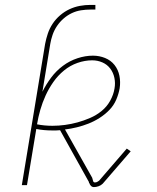

<svg xmlns="http://www.w3.org/2000/svg" viewBox="-20 -755 640 783"><path d="M363 8Q356 8 351 3Q346 -2 344 -9H343Q343 -12 341.5 -15Q340 -18 338 -21L225 -224Q217 -223 209 -223Q201 -223 193 -223Q176 -223 159.5 -224.5Q143 -226 128 -229L90 0H69L164 -576Q168 -597 175 -618Q182 -639 194.5 -658Q207 -677 225 -692.5Q243 -708 263.5 -717.5Q284 -727 305.5 -731Q327 -735 349 -735H369V-716H349Q330 -716 310.5 -713Q291 -710 273 -701.5Q255 -693 239.5 -679.5Q224 -666 212.5 -649Q201 -632 194.5 -613Q188 -594 185 -576L153 -381Q168 -411 188.5 -438.5Q209 -466 236.5 -486.5Q264 -507 296 -517.5Q328 -528 359 -528Q385 -528 408.5 -518.5Q432 -509 447 -490Q462 -471 467 -446Q472 -421 468 -395Q464 -372 454 -348.5Q444 -325 426 -306.5Q408 -288 386 -274Q364 -260 341 -251Q318 -242 294 -236Q270 -230 245 -227L356 -30Q358 -24 359.5 -17.5Q361 -11 367 -11Q372 -11 376 -13Q380 -15 384 -18L497 -149L513 -138L399 -6Q392 1 382 4.5Q372 8 363 8ZM194 -242Q219 -242 245 -245.5Q271 -249 296.5 -256Q322 -263 347.5 -274Q373 -285 394.5 -302.5Q416 -320 429.5 -344.5Q443 -369 447 -394Q451 -416 446.5 -437.5Q442 -459 429.5 -475.5Q417 -492 397.5 -500.5Q378 -509 356 -509Q326 -509 296 -498.5Q266 -488 241 -467.5Q216 -447 197.5 -420.5Q179 -394 166 -365.5Q153 -337 144.5 -307.5Q136 -278 131 -248Q146 -245 162 -243.5Q178 -242 194 -242Z"/></svg>

Font: Iosevka Etoile Thin
Style: Italic
Weight: 100
Italic angle: -9°
Designer: Belleve Invis
Foundry: Belleve Invis
Version: Version 22.1.2; ttfautohint (v1.8.4)